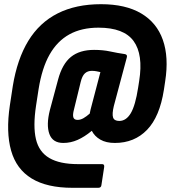

<svg xmlns="http://www.w3.org/2000/svg" viewBox="-20 -711 815 916"><path d="M326 185Q204 185 131 140.5Q58 96 33 7.5Q8 -81 27 -208L41 -300Q62 -429 115 -516Q168 -603 255 -647Q342 -691 462 -691Q579 -691 653.5 -647Q728 -603 757 -520.5Q786 -438 768 -323L762 -283Q742 -154 681.5 -91.5Q621 -29 528 -29Q486 -29 458.5 -45Q431 -61 418 -87Q383 -58 350 -43.5Q317 -29 282 -29Q231 -29 215.5 -72Q200 -115 218 -186L257 -331Q277 -406 318.5 -439.5Q360 -473 429 -473Q471 -473 505.5 -465.5Q540 -458 575 -453Q589 -451 585 -437L523 -205Q514 -167 519.5 -150.5Q525 -134 549 -134Q582 -134 604 -171Q626 -208 639 -293L644 -325Q664 -451 617.5 -515Q571 -579 450 -579Q369 -579 311 -547Q253 -515 216.5 -450.5Q180 -386 164 -285L152 -207Q137 -108 151.5 -47Q166 14 215.5 43Q265 72 352 72H467Q479 72 477 86L464 171Q463 185 449 185ZM350 -139Q364 -139 378 -147Q392 -155 408 -169Q409 -173 410 -178.5Q411 -184 412 -188L459 -367Q450 -369 440 -371Q430 -373 418 -373Q398 -373 385 -361Q372 -349 365 -320L333 -189Q326 -163 330 -151Q334 -139 350 -139Z"/></svg>

Font: Sofia Sans Condensed Black
Style: Italic
Weight: 900
Italic angle: -9°
Version: Version 4.100